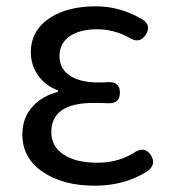

<svg xmlns="http://www.w3.org/2000/svg" viewBox="-20 -577 541 610"><path d="M281 13Q180 13 115.5 -31Q51 -75 51 -150Q51 -204 85 -240Q114 -272 164 -285V-290Q123 -305 100 -339Q78 -371 78 -411Q78 -481 140 -521Q196 -557 285 -557Q362 -557 433 -515Q461 -497 444 -468Q424 -436 391 -457Q343 -484 288 -484Q236 -484 203 -463Q169 -440 169 -399Q169 -360 199 -339Q231 -315 294 -315Q313 -315 323 -316Q361 -318 361 -283Q361 -247 323 -249Q307 -250 277 -250Q143 -250 143 -157Q143 -112 182 -86Q221 -60 290 -60Q353 -60 403 -90Q439 -116 460 -83Q478 -54 447 -32Q375 13 281 13Z"/></svg>

Font: GenSenRounded JP R
Style: Regular
Weight: 400
Version: Version 1.501;PS 1;hotconv 16.6.51;makeotf.lib2.5.65220